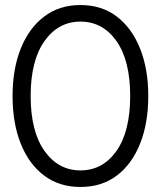

<svg xmlns="http://www.w3.org/2000/svg" viewBox="-20 -732 640 764"><path d="M300 12Q216 12 155.5 -33.5Q95 -79 62.5 -160.5Q30 -242 30 -350Q30 -457 62.5 -538.5Q95 -620 155.5 -666Q216 -712 300 -712Q385 -712 445 -666Q505 -620 537.5 -538.5Q570 -457 570 -350Q570 -242 537.5 -160.5Q505 -79 445 -33.5Q385 12 300 12ZM300 -54Q389 -54 443.5 -131.5Q498 -209 498 -350Q498 -491 443.5 -568.5Q389 -646 300 -646Q212 -646 157 -568.5Q102 -491 102 -350Q102 -209 157 -131.5Q212 -54 300 -54Z"/></svg>

Font: DM Mono Light
Style: Regular
Weight: 300
Designer: Colophon Foundry
Foundry: Colophon Foundry
Version: Version 1.000; ttfautohint (v1.8.2.53-6de2)